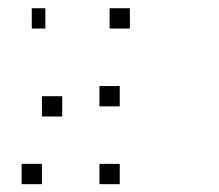

<svg xmlns="http://www.w3.org/2000/svg" viewBox="-20 -487 540 473"><path d="M275 -83.3V-33.3H225V-83.3ZM83.3 -83.3V-33.3H33.3V-83.3ZM275 -275V-225H225V-275ZM133.3 -250V-200H83.3V-250ZM300 -466.7V-416.7H250V-466.7ZM91.7 -466.7V-416.7H58.3V-466.7Z"/></svg>

Font: 0xA000-Boxes
Style: Boxes
Weight: 400
Version: Version 0.1